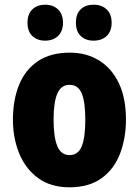

<svg xmlns="http://www.w3.org/2000/svg" viewBox="-20 -787 592 817"><path d="M516 -278Q516 -201 491.5 -135Q467 -69 413.5 -29.5Q360 10 275 10Q196 10 142.5 -29Q89 -68 62 -133.5Q35 -199 35 -278Q35 -361 61 -425.5Q87 -490 141 -526.5Q195 -563 277 -563Q348 -563 402 -529.5Q456 -496 486 -432.5Q516 -369 516 -278ZM208 -277Q208 -203 224 -165Q240 -127 276 -127Q313 -127 328 -165Q343 -203 343 -278Q343 -352 328 -389Q313 -426 276 -426Q240 -426 224 -389Q208 -352 208 -277ZM97 -690Q97 -728 118 -747.5Q139 -767 172 -767Q206 -767 227 -747Q248 -727 248 -690Q248 -654 227 -634Q206 -614 172 -614Q139 -614 118 -633.5Q97 -653 97 -690ZM303 -690Q303 -728 323.5 -747.5Q344 -767 378 -767Q413 -767 434 -747Q455 -727 455 -690Q455 -654 434 -634Q413 -614 378 -614Q344 -614 323.5 -634Q303 -654 303 -690Z"/></svg>

Font: Noto Sans Kannada Condensed Black
Style: Regular
Weight: 900
Width: 3
Designer: Jelle Bosma - Monotype Design Team
Foundry: Monotype Imaging Inc.
Version: Version 2.005; ttfautohint (v1.8.4.7-5d5b)